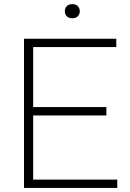

<svg xmlns="http://www.w3.org/2000/svg" viewBox="-20 -932 646 952"><path d="M99 0V-740H556.5V-698.5H144.5V-41.5H561.5V0ZM127.5 -359.5V-401H507.5V-359.5ZM338.5 -841.5Q321.5 -841.5 311.5 -851Q301.5 -860.5 301.5 -876Q301.5 -892 311.5 -901.8Q321.5 -911.5 338.5 -911.5Q355.5 -911.5 365.5 -901.8Q375.5 -892 375.5 -876Q375.5 -860.5 365.5 -851Q355.5 -841.5 338.5 -841.5Z"/></svg>

Font: Encode Sans SemiExpanded ExtraLight
Style: Regular
Weight: 250
Width: 6
Designer: Multiple Designers
Foundry: Impallari Type
Version: Version 3.002